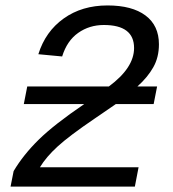

<svg xmlns="http://www.w3.org/2000/svg" viewBox="-20 -689 640 709"><path d="M80.6 -369.6H381.8Q475.1 -438.5 475.1 -511.7Q475.1 -596.7 363.3 -596.7Q310.1 -596.7 268.8 -567.6Q227.5 -538.6 209.5 -480.5L121.6 -488.8Q147.9 -572.8 215.3 -620.8Q282.7 -668.9 377 -668.9Q467.8 -668.9 517.3 -631.8Q566.9 -594.7 566.9 -525.4Q566.9 -477.5 546.1 -440.7Q525.4 -403.8 487.3 -369.6H560.1L547.4 -304.7H407.7L330.1 -251.5Q235.8 -187.5 193.1 -148.4Q150.4 -109.4 127.4 -71.3H491.7L478 0H19L30.3 -57.1Q65.9 -117.2 122.8 -173.1Q179.7 -229 291 -304.7H67.9Z"/></svg>

Font: Cousine
Style: Italic
Weight: 400
Italic angle: -12°
Monospace: yes
Designer: Steve Matteson
Foundry: Monotype Imaging Inc.
Version: Version 1.21